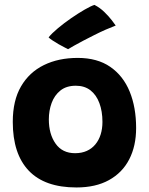

<svg xmlns="http://www.w3.org/2000/svg" viewBox="-20 -774 626 804"><path d="M300 11Q167.5 11 100.5 -59.2Q33.5 -129.5 33.5 -263.5Q33.5 -353 68 -412.2Q102.5 -471.5 163.8 -501.5Q225 -531.5 305.5 -531.5Q387.5 -531.5 441.8 -494Q496 -456.5 523 -390.5Q550 -324.5 550 -238Q550 -162.5 521 -106.5Q492 -50.5 436.2 -19.8Q380.5 11 300 11ZM294.5 -132.5Q322 -132.5 343.2 -142Q364.5 -151.5 379.2 -169.2Q394 -187 401.5 -211Q409 -235 409 -263.5Q409 -308 396.2 -342.2Q383.5 -376.5 358.8 -395.8Q334 -415 297.5 -415Q258 -415 233 -395Q208 -375 196.2 -342.8Q184.5 -310.5 184.5 -274Q184.5 -212.5 212.8 -172.5Q241 -132.5 294.5 -132.5ZM375.5 -753.5Q399 -741.5 417.5 -723.2Q436 -705 448.2 -689.2Q460.5 -673.5 464.5 -667Q446 -660 422.5 -649.8Q399 -639.5 374.8 -627.2Q350.5 -615 328.5 -603.5Q306.5 -592 289.8 -582.5Q273 -573 265 -568Q261 -570 249.8 -575.8Q238.5 -581.5 225 -589.2Q211.5 -597 199.8 -604.8Q188 -612.5 183.5 -617.5Q197 -634.5 222.8 -656Q248.5 -677.5 278.2 -698Q308 -718.5 334.5 -733.8Q361 -749 375.5 -753.5Z"/></svg>

Font: Grandstander Thin
Style: Bold
Weight: 700
Version: Version 1.200